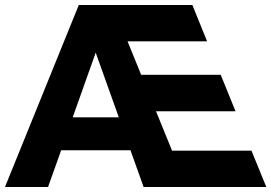

<svg xmlns="http://www.w3.org/2000/svg" viewBox="-22 -751 1089 771"><path d="M294.4 -731H750.5L809.6 -585H490.2L544.9 -450.7H864.3L923.8 -304.2H604.5L668.9 -146H987.8L1047.4 0H554.7L502 -147.5H223.6L170.9 0H-2ZM455.1 -279.8 362.3 -539.6 270 -279.8Z"/></svg>

Font: Glacial Indifference
Style: Bold
Weight: 700
Designer: Alfredo Marco Pradil
Foundry: Alfredo Marco Pradil
Version: Version 1.312